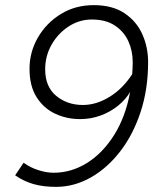

<svg xmlns="http://www.w3.org/2000/svg" viewBox="-20 -720 640 748"><path d="M39 -37 72 -86Q98 -67 130 -57Q162 -47 189 -47Q257 -47 318 -84.5Q379 -122 424 -193Q469 -264 487 -362Q471 -334 441.5 -309.5Q412 -285 373.5 -270.5Q335 -256 292 -256Q240 -256 195 -277Q150 -298 122.5 -341.5Q95 -385 95 -452Q95 -517 127.5 -573.5Q160 -630 216.5 -665Q273 -700 345 -700Q418 -700 465 -668.5Q512 -637 534.5 -586.5Q557 -536 557 -478Q557 -373 528 -284.5Q499 -196 448.5 -130.5Q398 -65 333.5 -28.5Q269 8 198 8Q148 8 110 -3Q72 -14 39 -37ZM156 -450Q156 -382 199 -346.5Q242 -311 303 -311Q355 -311 406.5 -342.5Q458 -374 495 -431Q496 -442 496.5 -454Q497 -466 497 -479Q497 -522 480 -559.5Q463 -597 427.5 -620.5Q392 -644 338 -644Q289 -644 247.5 -617Q206 -590 181 -546Q156 -502 156 -450Z"/></svg>

Font: Radio Canada Light
Style: Italic
Weight: 300
Italic angle: -12°
Designer: Charles Daoud, Etienne Aubert Bonn, Alexandre Saumier Demers, Jacques Le Bailly
Foundry: Radio-Canada
Version: Version 2.104; ttfautohint (v1.8.4.7-5d5b);gftools[0.9.28.de